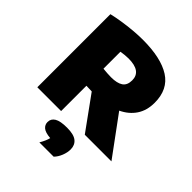

<svg xmlns="http://www.w3.org/2000/svg" viewBox="-270 -910 1330 1330"><g transform="rotate(45 395.5 -245.0)"><path d="M65 0V-716Q104.5 -725.5 154 -733.2Q203.5 -741 254.5 -745.5Q305.5 -750 349 -750Q527.5 -750 621.8 -689.8Q716 -629.5 716 -499Q716 -423.5 680.5 -370.2Q645 -317 580.5 -286.5L791 0H530L352 -246Q339 -246.5 325.5 -247Q312 -247.5 298 -248V0ZM377 -410Q435.5 -410 465.8 -430.2Q496 -450.5 496 -499Q496 -588 371 -588Q354.5 -588 334.5 -586Q314.5 -584 298 -581V-415Q317 -413 338 -411.5Q359 -410 377 -410ZM345 260Q370.5 216 377 186Q326 181.5 305.5 164.2Q285 147 285 120Q285 87.5 314 69.8Q343 52 409 52Q475 52 504 75.5Q533 99 533 141Q533 171.5 520 204.5Q507 237.5 485 260Z"/></g></svg>

Font: Encode Sans Expanded Expanded Black
Style: Regular
Weight: 900
Width: 7
Designer: Multiple Designers
Foundry: Impallari Type
Version: Version 3.000; ttfautohint (v1.8.3) -l 8 -r 50 -G 200 -x 14 